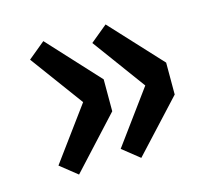

<svg xmlns="http://www.w3.org/2000/svg" viewBox="-72 -590 673 609"><g transform="rotate(-15 264.5 -286.0)"><path d="M117.1 -67 61.3 -111.5 189 -285.6 61.3 -459.2 117.1 -505.2 270.7 -338.5V-233.7ZM321.5 -67 265.7 -111.5 393.1 -285.6 265.7 -459.2 321.5 -505.2 475.8 -338.5V-233.7Z"/></g></svg>

Font: Shanggu Sans SC VF
Style: Regular
Weight: 250
Designer: GuiWonder
Version: Version 1.021